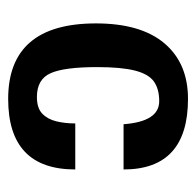

<svg xmlns="http://www.w3.org/2000/svg" viewBox="-25 -462 498 489"><g transform="rotate(90 224.5 -217.0)"><path d="M231.4 11.7Q39.1 11.7 39.1 -211.9Q39.1 -326.2 89.8 -386.2Q140.6 -446.3 231.4 -446.3Q411.1 -446.3 411.1 -282.2Q382.8 -282.2 353.5 -282.2Q324.2 -282.2 295.9 -282.2Q289.1 -373 237.3 -373Q206.1 -373 187 -359.4Q168 -345.7 159.2 -311Q150.4 -276.4 150.4 -214.8Q150.4 -130.9 166 -96.2Q181.6 -61.5 226.6 -61.5Q254.9 -61.5 269 -75.2Q283.2 -88.9 288.6 -111.3Q293.9 -133.8 293.9 -159.2Q323.2 -159.2 352.5 -159.2Q381.8 -159.2 411.1 -159.2Q411.1 11.7 231.4 11.7Z"/></g></svg>

Font: Padauk Book
Style: Bold
Weight: 700
Designer: Debbi Hosken, Becca Hirsbrunner Spalinger
Foundry: SIL International
Version: Version 5.000